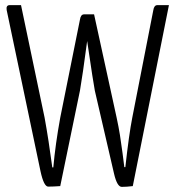

<svg xmlns="http://www.w3.org/2000/svg" viewBox="-20 -720 683 749"><path d="M594 -700H639L498 6Q474 9 455 9Q437 9 425 -42L350 -366Q345 -390 320 -560Q302 -424 292 -367L215 6Q187 8 168 8Q151 8 138 -52L6 -681Q3 -700 18 -700H62L154 -261Q170 -173 184 -67H188Q196 -157 215 -261L292 -644Q295 -664 308 -664H331H347L435 -261Q443 -224 448 -192.5Q453 -161 458 -123Q463 -85 465 -68H469Q483 -195 496 -261L578 -680Q581 -700 594 -700Z"/></svg>

Font: Yanone Kaffeesatz Light
Style: Regular
Weight: 300
Designer: Yanone (Cyrillic: Daniel Pouzeot)
Foundry: Yanone
Version: Version 1.003;PS 001.003;hotconv 1.0.88;makeotf.lib2.5.64775